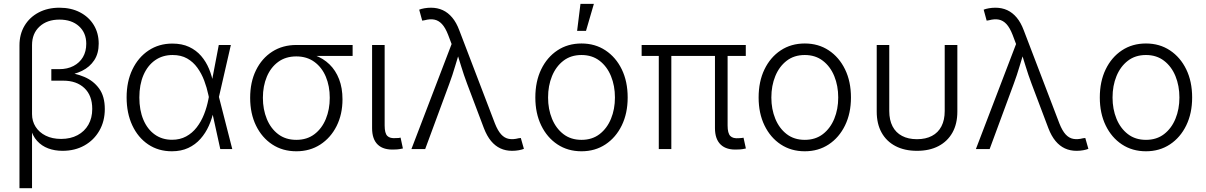

<svg xmlns="http://www.w3.org/2000/svg" viewBox="-20 -777 6288 1001"><path d="M81.5 204.1V-540.5Q81.5 -598.6 107.9 -642.8Q134.3 -687 181.4 -711.9Q228.5 -736.8 290 -736.8Q350.6 -736.8 396.7 -712.9Q442.9 -689 468.8 -646.7Q494.6 -604.5 494.6 -549.3Q494.6 -498.5 471.4 -463.1Q448.2 -427.7 407.7 -407.7Q367.2 -387.7 314.9 -382.3V-400.9Q371.1 -396.5 419.2 -376.2Q467.3 -356 496.8 -315.4Q526.4 -274.9 526.4 -208.5Q526.4 -145 498 -95.7Q469.7 -46.4 420.2 -18.6Q370.6 9.3 306.2 9.3Q265.1 9.3 231.2 -3.4Q197.3 -16.1 173.3 -42.5Q149.4 -68.8 138.7 -110.4L147 -115.7V204.1ZM298.8 -52.7Q347.7 -52.7 384.3 -72.3Q420.9 -91.8 440.9 -127Q460.9 -162.1 460.9 -209Q460.9 -279.3 419.9 -317.9Q378.9 -356.4 310.5 -356.4H247.6V-416.5H289.1Q331.5 -416.5 363.3 -433.1Q395 -449.7 412.4 -479.2Q429.7 -508.8 429.7 -548.8Q429.7 -606 391.6 -640.4Q353.5 -674.8 290 -674.8Q225.6 -674.8 186.3 -638.7Q147 -602.5 147 -542V-182.1Q147 -145 165.8 -115.7Q184.6 -86.4 218.5 -69.6Q252.4 -52.7 298.8 -52.7Z M876 11.7Q805.7 11.7 752.4 -24.2Q699.2 -60.1 669.7 -123.5Q640.1 -187 640.1 -269.5Q640.1 -352.1 670.4 -415Q700.7 -478 754.6 -513.9Q808.6 -549.8 878.4 -549.8Q928.7 -549.8 965.8 -532.5Q1002.9 -515.1 1028.6 -485.4Q1054.2 -455.6 1069.8 -418Q1085.4 -380.4 1092.3 -339.8H1115.2L1121.1 -272.9L1190.9 0H1128.4L1066.4 -282.2Q1058.6 -319.8 1044.7 -356.7Q1030.8 -393.6 1009 -423.8Q987.3 -454.1 955.6 -472.2Q923.8 -490.2 879.9 -490.2Q827.6 -490.2 788.6 -462.9Q749.5 -435.5 728 -385.7Q706.5 -335.9 706.5 -269Q706.5 -202.6 727.5 -152.8Q748.5 -103 786.9 -75.7Q825.2 -48.3 877 -48.3Q918.5 -48.3 950.4 -65.7Q982.4 -83 1005.6 -113Q1028.8 -143.1 1043.7 -180.7Q1058.6 -218.3 1066.4 -258.8L1120.6 -542.5H1183.6L1121.1 -270L1115.7 -204.1H1095.2Q1086.4 -160.6 1069.1 -121.8Q1051.8 -83 1025.1 -53Q998.5 -22.9 961.4 -5.6Q924.3 11.7 876 11.7Z M1524.9 11.7Q1453.6 11.7 1399.4 -23.9Q1345.2 -59.6 1314.7 -122.3Q1284.2 -185.1 1284.2 -267.1Q1284.2 -349.1 1314.7 -411.1Q1345.2 -473.1 1399.4 -507.8Q1453.6 -542.5 1524.9 -542.5H1818.4V-485.4H1589.4L1524.9 -482.9Q1469.2 -482.9 1430.4 -454.3Q1391.6 -425.8 1371.1 -377Q1350.6 -328.1 1350.6 -267.1Q1350.6 -206.5 1371.1 -156.7Q1391.6 -106.9 1430.4 -77.4Q1469.2 -47.9 1524.9 -47.9Q1580.6 -47.9 1619.4 -77.4Q1658.2 -106.9 1678.7 -156.7Q1699.2 -206.5 1699.2 -267.1Q1699.2 -328.1 1678.7 -377Q1658.2 -425.8 1619.1 -454.3Q1580.1 -482.9 1524.9 -482.9V-505.4Q1577.1 -505.4 1621.3 -489Q1665.5 -472.7 1697.8 -441.4Q1730 -410.2 1747.8 -364.3Q1765.6 -318.4 1765.6 -259.3Q1765.6 -181.2 1734.9 -119.9Q1704.1 -58.6 1649.9 -23.4Q1595.7 11.7 1524.9 11.7Z M2038.1 2.4Q1980 5.9 1950 -22.5Q1919.9 -50.8 1919.9 -108.9V-542.5H1985.4V-122.6Q1985.4 -82.5 1999.3 -68.4Q2013.2 -54.2 2044.4 -57.1Q2054.2 -57.1 2058.6 -57.6Q2063 -58.1 2068.4 -59.6L2080.6 -2.9Q2072.3 -1 2061 0.7Q2049.8 2.4 2038.1 2.4Z M2125 0 2334.5 -547.4 2316.4 -595.2Q2301.8 -632.8 2284.2 -651.6Q2266.6 -670.4 2244.4 -674.8Q2222.2 -679.2 2193.4 -671.4L2181.2 -669.4L2165.5 -726.6Q2176.3 -731 2192.9 -733.9Q2209.5 -736.8 2227.1 -736.8Q2260.7 -736.8 2288.3 -724.1Q2315.9 -711.4 2337.6 -685.5Q2359.4 -659.7 2374.5 -619.1L2560.5 -132.8Q2575.2 -95.7 2592.8 -76.4Q2610.4 -57.1 2632.8 -53Q2655.3 -48.8 2683.6 -56.2L2695.3 -57.6L2711.4 -1Q2700.7 3.4 2684.6 6.3Q2668.5 9.3 2649.9 9.3Q2616.2 9.3 2588.9 -3.4Q2561.5 -16.1 2540 -42Q2518.6 -67.9 2502.9 -108.4L2415.5 -339.8Q2397.9 -386.7 2384.5 -430.9Q2371.1 -475.1 2356.9 -519.5H2379.4Q2365.7 -476.1 2352.5 -430.9Q2339.4 -385.7 2322.3 -339.8L2196.8 0Z M3011.7 11.7Q2940.4 11.7 2886.2 -24.2Q2832 -60.1 2801.5 -123.3Q2771 -186.5 2771 -268.6Q2771 -352.1 2801.5 -415.3Q2832 -478.5 2886.2 -514.4Q2940.4 -550.3 3011.7 -550.3Q3082.5 -550.3 3136.7 -514.4Q3190.9 -478.5 3221.7 -415.3Q3252.4 -352.1 3252.4 -268.6Q3252.4 -186.5 3221.7 -123.3Q3190.9 -60.1 3136.7 -24.2Q3082.5 11.7 3011.7 11.7ZM3011.7 -47.9Q3067.4 -47.9 3106.2 -77.9Q3145 -107.9 3165.5 -158Q3186 -208 3186 -268.6Q3186 -329.6 3165.5 -379.9Q3145 -430.2 3106 -460.2Q3066.9 -490.2 3011.7 -490.2Q2956.1 -490.2 2917.2 -460.2Q2878.4 -430.2 2857.9 -380.1Q2837.4 -330.1 2837.4 -268.6Q2837.4 -208 2857.9 -158Q2878.4 -107.9 2917.2 -77.9Q2956.1 -47.9 3011.7 -47.9ZM2988.8 -616.2 3006.3 -756.8H3076.2L3035.2 -616.2Z M3825.7 2.4Q3768.1 5.9 3737.8 -22.7Q3707.5 -51.3 3707.5 -108.9V-520.5H3773.4V-122.6Q3773.4 -82.5 3787.4 -68.1Q3801.3 -53.7 3832.5 -56.6Q3842.3 -57.1 3846.9 -57.6Q3851.6 -58.1 3856.4 -59.1L3868.7 -2.9Q3861.3 -1 3850.1 0.7Q3838.9 2.4 3825.7 2.4ZM3414.6 0V-520.5H3480V0ZM3325.2 -485.4V-542.5H3868.2V-485.4Z M4175.8 11.7Q4104.5 11.7 4050.3 -24.2Q3996.1 -60.1 3965.6 -123.3Q3935.1 -186.5 3935.1 -268.6Q3935.1 -352.1 3965.6 -415.3Q3996.1 -478.5 4050.3 -514.4Q4104.5 -550.3 4175.8 -550.3Q4246.6 -550.3 4300.8 -514.4Q4355 -478.5 4385.7 -415.3Q4416.5 -352.1 4416.5 -268.6Q4416.5 -186.5 4385.7 -123.3Q4355 -60.1 4300.8 -24.2Q4246.6 11.7 4175.8 11.7ZM4175.8 -47.9Q4231.4 -47.9 4270.3 -77.9Q4309.1 -107.9 4329.6 -158Q4350.1 -208 4350.1 -268.6Q4350.1 -329.6 4329.6 -379.9Q4309.1 -430.2 4270 -460.2Q4231 -490.2 4175.8 -490.2Q4120.1 -490.2 4081.3 -460.2Q4042.5 -430.2 4022 -380.1Q4001.5 -330.1 4001.5 -268.6Q4001.5 -208 4022 -158Q4042.5 -107.9 4081.3 -77.9Q4120.1 -47.9 4175.8 -47.9Z M4760.7 9.3Q4695.8 9.3 4648.7 -15.4Q4601.6 -40 4576.2 -85.7Q4550.8 -131.3 4550.8 -195.3V-542.5H4616.2V-198.2Q4616.2 -151.4 4633.3 -118.4Q4650.4 -85.4 4682.9 -68.4Q4715.3 -51.3 4760.7 -51.3Q4806.2 -51.3 4838.6 -68.4Q4871.1 -85.4 4888.2 -118.4Q4905.3 -151.4 4905.3 -198.2V-542.5H4971.2V-195.3Q4971.2 -131.3 4945.6 -85.7Q4919.9 -40 4873 -15.4Q4826.2 9.3 4760.7 9.3Z M5067.9 0 5277.3 -547.4 5259.3 -595.2Q5244.6 -632.8 5227.1 -651.6Q5209.5 -670.4 5187.3 -674.8Q5165 -679.2 5136.2 -671.4L5124 -669.4L5108.4 -726.6Q5119.1 -731 5135.7 -733.9Q5152.3 -736.8 5169.9 -736.8Q5203.6 -736.8 5231.2 -724.1Q5258.8 -711.4 5280.5 -685.5Q5302.2 -659.7 5317.4 -619.1L5503.4 -132.8Q5518.1 -95.7 5535.6 -76.4Q5553.2 -57.1 5575.7 -53Q5598.1 -48.8 5626.5 -56.2L5638.2 -57.6L5654.3 -1Q5643.6 3.4 5627.4 6.3Q5611.3 9.3 5592.8 9.3Q5559.1 9.3 5531.7 -3.4Q5504.4 -16.1 5482.9 -42Q5461.4 -67.9 5445.8 -108.4L5358.4 -339.8Q5340.8 -386.7 5327.4 -430.9Q5314 -475.1 5299.8 -519.5H5322.3Q5308.6 -476.1 5295.4 -430.9Q5282.2 -385.7 5265.1 -339.8L5139.6 0Z M5954.6 11.7Q5883.3 11.7 5829.1 -24.2Q5774.9 -60.1 5744.4 -123.3Q5713.9 -186.5 5713.9 -268.6Q5713.9 -352.1 5744.4 -415.3Q5774.9 -478.5 5829.1 -514.4Q5883.3 -550.3 5954.6 -550.3Q6025.4 -550.3 6079.6 -514.4Q6133.8 -478.5 6164.6 -415.3Q6195.3 -352.1 6195.3 -268.6Q6195.3 -186.5 6164.6 -123.3Q6133.8 -60.1 6079.6 -24.2Q6025.4 11.7 5954.6 11.7ZM5954.6 -47.9Q6010.3 -47.9 6049.1 -77.9Q6087.9 -107.9 6108.4 -158Q6128.9 -208 6128.9 -268.6Q6128.9 -329.6 6108.4 -379.9Q6087.9 -430.2 6048.8 -460.2Q6009.8 -490.2 5954.6 -490.2Q5898.9 -490.2 5860.1 -460.2Q5821.3 -430.2 5800.8 -380.1Q5780.3 -330.1 5780.3 -268.6Q5780.3 -208 5800.8 -158Q5821.3 -107.9 5860.1 -77.9Q5898.9 -47.9 5954.6 -47.9Z"/></svg>

Font: Inter 16pt Light
Style: Regular
Weight: 300
Version: Version 4.001;git-66647c0bb